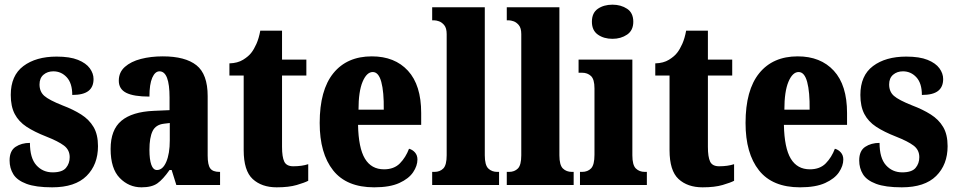

<svg xmlns="http://www.w3.org/2000/svg" viewBox="-20 -791 4092 821"><path d="M203 10Q133 10 93 -5Q53 -20 37 -46Q21 -72 21 -105Q21 -146 46.5 -163Q72 -180 108 -180Q108 -115 135.5 -84.5Q163 -54 205 -54Q246 -54 262 -73Q278 -92 278 -119Q278 -150 253.5 -168.5Q229 -187 178 -207Q127 -227 93.5 -249Q60 -271 43 -303.5Q26 -336 26 -385Q26 -468 80 -508.5Q134 -549 222 -549Q279 -549 313.5 -535Q348 -521 364 -499Q380 -477 380 -453Q380 -419 358 -402Q336 -385 289 -385Q289 -435 265.5 -460.5Q242 -486 208 -486Q183 -486 166 -471.5Q149 -457 149 -430Q149 -399 169.5 -381Q190 -363 248 -340Q293 -323 327 -301.5Q361 -280 380 -248Q399 -216 399 -166Q399 -87 350 -38.5Q301 10 203 10Z M585 10Q531 10 492 -30Q453 -70 453 -154Q453 -236 499 -274.5Q545 -313 637 -317L705 -320V-374Q705 -486 662 -486Q643 -486 631 -458.5Q619 -431 619 -378Q552 -378 520 -394Q488 -410 488 -446Q488 -482 514 -505Q540 -528 582.5 -539Q625 -550 676 -550Q772 -550 820 -512Q868 -474 868 -380V-126Q868 -86 879 -71Q890 -56 918 -56H921V0H734L714 -64H705Q677 -24 653 -7Q629 10 585 10ZM651 -64Q676 -64 691 -99Q706 -134 706 -191V-265L681 -262Q646 -258 632.5 -230.5Q619 -203 619 -150Q619 -109 627 -86.5Q635 -64 651 -64Z M1163 10Q1099 10 1060.5 -25.5Q1022 -61 1022 -149V-468H961V-520Q996 -521 1019.5 -535.5Q1043 -550 1055 -566Q1066 -580 1076.5 -603.5Q1087 -627 1093 -660H1186V-536H1290V-468H1186V-163Q1186 -120 1195.5 -100Q1205 -80 1234 -80Q1271 -80 1298 -89V-18Q1283 -10 1249 0Q1215 10 1163 10Z M1580 10Q1462 10 1404.5 -62.5Q1347 -135 1347 -265Q1347 -406 1405.5 -478Q1464 -550 1570 -550Q1668 -550 1724.5 -488.5Q1781 -427 1781 -308V-257H1511Q1513 -158 1540.5 -112.5Q1568 -67 1622 -67Q1665 -67 1690 -92.5Q1715 -118 1729 -155Q1744 -151 1754.5 -139Q1765 -127 1765 -109Q1765 -82 1746.5 -54.5Q1728 -27 1687.5 -8.5Q1647 10 1580 10ZM1621 -322Q1622 -398 1610.5 -440.5Q1599 -483 1574 -483Q1548 -483 1530.5 -441.5Q1513 -400 1513 -322Z M1828 0V-56H1838Q1861 -56 1875.5 -70.5Q1890 -85 1890 -127V-645Q1890 -671 1879.5 -683.5Q1869 -696 1857 -700Q1845 -704 1838 -704H1828V-760H2053V-127Q2053 -85 2068 -70.5Q2083 -56 2106 -56H2114V0Z M2147 0V-56H2157Q2180 -56 2194.5 -70.5Q2209 -85 2209 -127V-645Q2209 -671 2198.5 -683.5Q2188 -696 2176 -700Q2164 -704 2157 -704H2147V-760H2372V-127Q2372 -85 2387 -70.5Q2402 -56 2425 -56H2433V0Z M2599 -625Q2562 -625 2536.5 -643Q2511 -661 2511 -698Q2511 -736 2536.5 -753.5Q2562 -771 2599 -771Q2635 -771 2661.5 -753.5Q2688 -736 2688 -698Q2688 -661 2661.5 -643Q2635 -625 2599 -625ZM2460 0V-56H2469Q2493 -56 2507.5 -71Q2522 -86 2522 -129V-413Q2522 -452 2507 -466Q2492 -480 2469 -480H2454V-536H2684V-127Q2684 -85 2699 -70.5Q2714 -56 2737 -56H2746V0Z M2984 10Q2920 10 2881.5 -25.5Q2843 -61 2843 -149V-468H2782V-520Q2817 -521 2840.5 -535.5Q2864 -550 2876 -566Q2887 -580 2897.5 -603.5Q2908 -627 2914 -660H3007V-536H3111V-468H3007V-163Q3007 -120 3016.5 -100Q3026 -80 3055 -80Q3092 -80 3119 -89V-18Q3104 -10 3070 0Q3036 10 2984 10Z M3401 10Q3283 10 3225.5 -62.5Q3168 -135 3168 -265Q3168 -406 3226.5 -478Q3285 -550 3391 -550Q3489 -550 3545.5 -488.5Q3602 -427 3602 -308V-257H3332Q3334 -158 3361.5 -112.5Q3389 -67 3443 -67Q3486 -67 3511 -92.5Q3536 -118 3550 -155Q3565 -151 3575.5 -139Q3586 -127 3586 -109Q3586 -82 3567.5 -54.5Q3549 -27 3508.5 -8.5Q3468 10 3401 10ZM3442 -322Q3443 -398 3431.5 -440.5Q3420 -483 3395 -483Q3369 -483 3351.5 -441.5Q3334 -400 3334 -322Z M3836 10Q3766 10 3726 -5Q3686 -20 3670 -46Q3654 -72 3654 -105Q3654 -146 3679.5 -163Q3705 -180 3741 -180Q3741 -115 3768.5 -84.5Q3796 -54 3838 -54Q3879 -54 3895 -73Q3911 -92 3911 -119Q3911 -150 3886.5 -168.5Q3862 -187 3811 -207Q3760 -227 3726.5 -249Q3693 -271 3676 -303.5Q3659 -336 3659 -385Q3659 -468 3713 -508.5Q3767 -549 3855 -549Q3912 -549 3946.5 -535Q3981 -521 3997 -499Q4013 -477 4013 -453Q4013 -419 3991 -402Q3969 -385 3922 -385Q3922 -435 3898.5 -460.5Q3875 -486 3841 -486Q3816 -486 3799 -471.5Q3782 -457 3782 -430Q3782 -399 3802.5 -381Q3823 -363 3881 -340Q3926 -323 3960 -301.5Q3994 -280 4013 -248Q4032 -216 4032 -166Q4032 -87 3983 -38.5Q3934 10 3836 10Z"/></svg>

Font: Noto Serif Sinhala ExtraCondensed Black
Style: Regular
Weight: 900
Width: 2
Designer: Jelle Bosma - Monotype Design Team
Foundry: Monotype Imaging Inc.
Version: Version 2.007; ttfautohint (v1.8.4.7-5d5b)